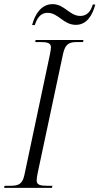

<svg xmlns="http://www.w3.org/2000/svg" viewBox="-41 -907 480 927"><path d="M325 -787C379 -787 406 -835 419 -885H407C398 -855 381 -830 347 -830C294 -830 271 -887 213 -887C157 -887 127 -836 114 -786H127C136 -813 151 -845 189 -845C241 -845 265 -787 325 -787ZM-21 0H210L212 -10H188C155 -10 136 -14 136 -35C136 -43 138 -58 141 -72L263 -645C274 -697 294 -704 334 -704H360L362 -714H131L129 -704H154C188 -704 205 -699 205 -678C205 -671 203 -660 200 -644L77 -63C67 -16 47 -10 7 -10H-19Z"/></svg>

Font: Noto Serif Display Condensed Light
Style: Italic
Weight: 300
Width: 3
Italic angle: -12°
Designer: Monotype Design Team
Foundry: Monotype Imaging Inc.
Version: Version 2.009